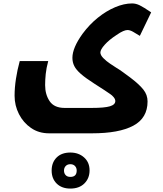

<svg xmlns="http://www.w3.org/2000/svg" viewBox="-20 -537 952 1119"><path d="M266 240Q206 240 161 209Q116 178 90.5 128Q65 78 65 21Q65 -26 73 -78Q81 -130 95 -181H261Q250 -140 246.5 -106Q243 -72 243 -41Q243 14 269.5 53Q296 92 357 92H514Q589 92 620.5 82.5Q652 73 652 52Q652 41 642.5 29.5Q633 18 622 11Q612 4 588 -12Q564 -28 529 -50Q479 -82 451.5 -106Q424 -130 413 -152Q402 -174 402 -200Q402 -258 461 -340Q501 -394 550 -433.5Q599 -473 651 -495Q703 -517 750 -517Q772 -517 794.5 -506Q817 -495 861 -465L795 -328Q773 -342 755 -352Q737 -362 723 -362Q713 -362 697.5 -355.5Q682 -349 659 -333Q616 -305 590.5 -276.5Q565 -248 565 -231Q565 -216 582 -198.5Q599 -181 621.5 -166Q644 -151 658 -142Q675 -132 693 -119Q711 -106 738 -86Q791 -46 815.5 -15Q840 16 840 54Q840 151 757 195.5Q674 240 516 240ZM390 562Q340 562 310.5 533Q281 504 281 457Q281 410 310 381Q339 352 390 352Q438 352 470 380.5Q502 409 502 456Q502 502 472 532Q442 562 390 562ZM390 494Q427 494 427 457Q427 441 417 430.5Q407 420 390 420Q373 420 363 430.5Q353 441 353 457Q353 473 362.5 483.5Q372 494 390 494Z"/></svg>

Font: Noto Kufi Arabic Black
Style: Regular
Weight: 900
Designer: Monotype Design Team, David Williams, Khaled Hosny
Foundry: Google LLC
Version: Version 2.109; ttfautohint (v1.8.4.7-5d5b)